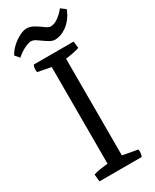

<svg xmlns="http://www.w3.org/2000/svg" viewBox="-229 -954 819 1013"><g transform="rotate(-30 181.0 -447.5)"><path d="M-2.4 -799.8Q4.9 -815.4 19.8 -832Q34.7 -848.6 53.5 -862.1Q72.3 -875.5 92 -883.8Q111.8 -892.1 128.4 -891.1Q146.5 -890.1 162.6 -881.6Q178.7 -873 192.9 -863Q207 -853 219.2 -844.7Q231.4 -836.4 242.7 -836.4Q253.4 -836.4 264.9 -840.8Q276.4 -845.2 287.8 -853.3Q299.3 -861.3 310.3 -872.1Q321.3 -882.8 331.1 -895L359.9 -873.5Q349.1 -844.2 332.8 -823.5Q316.4 -802.7 298.1 -789.6Q279.8 -776.4 261.5 -770.3Q243.2 -764.2 228.5 -764.2Q212.4 -764.2 197 -772.9Q181.6 -781.7 167.2 -792.2Q152.8 -802.7 139.2 -811.5Q125.5 -820.3 112.3 -820.8Q104.5 -821.3 93 -817.6Q81.5 -814 68.8 -807.6Q56.2 -801.3 43.5 -792.5Q30.8 -783.7 20 -773.9ZM50.8 -43.9Q69.8 -50.8 94 -54Q118.2 -57.1 138.7 -59.6V-648.4L58.6 -663.6Q57.6 -666 57.4 -672.6Q57.1 -679.2 57.1 -683.1Q57.1 -689.9 59.1 -696.8Q61 -703.6 63 -707H305.7L310.5 -666Q293 -659.7 269.5 -655.3Q246.1 -650.9 226.1 -648.4V-59.6L316.9 -43Q317.9 -40.5 318.1 -35.9Q318.4 -31.2 318.4 -27.8Q318.4 -21 316.4 -12.2Q314.5 -3.4 312.5 0H55.2Z"/></g></svg>

Font: Fjord
Style: One
Weight: 400
Designer: Viktoriya Grabowska
Foundry: Viktoriya Grabowska
Version: Version 1.002